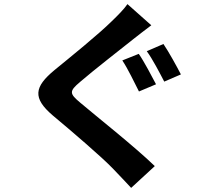

<svg xmlns="http://www.w3.org/2000/svg" viewBox="-20 -840 1040 934"><path d="M655 -578 575 -546C602 -506 635 -436 656 -395L739 -430C720 -466 681 -541 655 -578ZM775 -626 694 -591C722 -553 757 -485 779 -443L860 -478C841 -515 801 -588 775 -626ZM600 -820C584 -796 552 -764 524 -737C457 -671 322 -562 245 -499C146 -417 138 -363 236 -279C327 -203 477 -75 531 -18C559 12 590 43 618 74L733 -32C635 -127 445 -277 371 -340C317 -385 316 -396 369 -441C435 -498 565 -599 629 -650C652 -668 685 -694 716 -717Z"/></svg>

Font: Noto Sans T Chinese Bold
Style: Bold
Weight: 700
Designer: Ryoko NISHIZUKA (kana & ideographs); Paul D. Hunt (Latin, Greek & Cyrillic); Wenlong ZHANG (bopomofo); Sandoll Communica
Foundry: Adobe Systems Incorporated
Version: Version 1.000;PS 1;hotconv 1.0.78;makeotf.lib2.5.61930